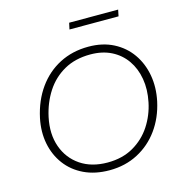

<svg xmlns="http://www.w3.org/2000/svg" viewBox="-127 -1006 1072 1130"><g transform="rotate(-15 409.0 -441.0)"><path d="M402.5 9.5Q314.5 9.5 247.5 -22.5Q180.5 -54.5 138.5 -110.8Q96.5 -167 82.2 -239.8Q68 -312.5 85 -394Q107 -495.5 160.2 -570Q213.5 -644.5 292 -685Q370.5 -725.5 468 -725.5Q554.5 -725.5 620 -691.8Q685.5 -658 726.2 -600Q767 -542 780.5 -467Q794 -392 776.5 -309.5Q756 -215 704.2 -143.2Q652.5 -71.5 575.2 -31Q498 9.5 402.5 9.5ZM403 -37.5Q493.5 -37.5 560.2 -76Q627 -114.5 668.8 -178.2Q710.5 -242 726 -318Q741.5 -393 730.2 -458.5Q719 -524 684.5 -573.5Q650 -623 595 -650.8Q540 -678.5 467.5 -678.5Q375 -678.5 307.2 -640.2Q239.5 -602 196.5 -535.8Q153.5 -469.5 135.5 -386Q114.5 -287 142.5 -208Q170.5 -129 238 -83.2Q305.5 -37.5 403 -37.5ZM387.5 -852 396 -891H694.5L686.5 -852Z"/></g></svg>

Font: Commissioner ExtraLight
Style: Italic
Weight: 200
Italic angle: -12°
Designer: Kostas Bartsokas
Foundry: Kostas Bartsokas
Version: Version 1.000; ttfautohint (v1.8.3)